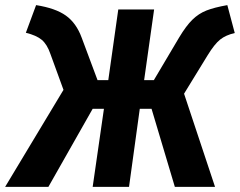

<svg xmlns="http://www.w3.org/2000/svg" viewBox="-56 -730 937 750"><path d="M861 -601Q826 -593 804 -575.5Q782 -558 755 -514L663 -364L784 0H627L536 -305H490L448 0H306L350 -305H306L133 0H-36L192 -379L141 -519Q128 -557 107 -574.5Q86 -592 45 -602L85 -710Q161 -698 201.5 -669Q242 -640 263 -583L325 -417H367L406 -693H546L507 -417H545L644 -584Q671 -629 695.5 -653Q720 -677 750.5 -689Q781 -701 832 -710Z"/></svg>

Font: Fira Sans Condensed
Style: Bold Italic
Weight: 700
Width: 3
Italic angle: -8°
Designer: Carrois Corporate & Edenspiekermann AG
Foundry: Carrois Corporate GbR & Edenspiekermann AG
Version: Version 4.203